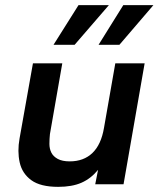

<svg xmlns="http://www.w3.org/2000/svg" viewBox="-20 -716 616 746"><path d="M206 10Q137 10 101.5 -16Q66 -42 56.5 -85Q47 -128 56 -178L108 -470H222L174 -195Q172 -176 172 -157Q172 -138 179.5 -123Q187 -108 204.5 -98.5Q222 -89 251 -89Q305 -89 339 -121.5Q373 -154 384 -219L428 -470H542L460 0H350L361 -56Q333 -22 296.5 -6Q260 10 206 10ZM363 -542 459 -696H576L444 -542ZM188 -542 285 -696H403L270 -542Z"/></svg>

Font: Gantari SemiBold
Style: Italic
Weight: 600
Italic angle: -10°
Designer: Anugrah Pasau
Foundry: Lafontype
Version: Version 1.000